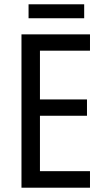

<svg xmlns="http://www.w3.org/2000/svg" viewBox="-20 -874 488 894"><path d="M372 -854H113V-789H372ZM399 0V-77H166V-335H385V-411H166V-638H399V-714H80V0Z"/></svg>

Font: Noto Sans Gurmukhi UI Condensed
Style: Regular
Weight: 400
Width: 3
Designer: Jelle Bosma - Monotype Design Team
Foundry: Monotype Imaging Inc.
Version: Version 2.004